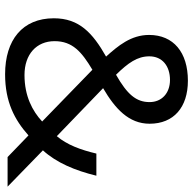

<svg xmlns="http://www.w3.org/2000/svg" viewBox="-22 -744 775 772"><g transform="rotate(90 366.0 -357.5)"><path d="M304 -725C190 -725 120 -667 120 -569C120 -496 164 -444 207 -396C112 -342 53 -288 53 -186C53 -60 140 10 278 10C389 10 461 -28 524 -84L611 0H730L584 -142C634 -197 665 -271 686 -357H597C582 -294 562 -239 527 -198L334 -384C416 -432 477 -487 477 -571C477 -668 411 -725 304 -725ZM301 -653C355 -653 390 -619 390 -571C390 -517 359 -481 280 -436C232 -485 206 -522 206 -570C206 -622 245 -653 301 -653ZM260 -341 468 -139C426 -100 366 -68 281 -68C198 -68 145 -116 145 -189C145 -261 188 -298 260 -341Z"/></g></svg>

Font: Noto Sans EgyptHiero
Style: Regular
Weight: 400
Designer: Monotype Design Team
Foundry: Monotype Imaging Inc.
Version: Version 2.002